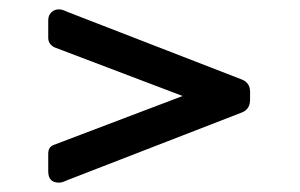

<svg xmlns="http://www.w3.org/2000/svg" viewBox="-20 -536 640 410"><path d="M497 -366Q514 -359 514 -340V-323Q514 -303 497 -296L123 -151Q113 -146 106 -146Q83 -146 83 -170V-208Q83 -223 96 -227L370 -331L96 -435Q83 -442 83 -455V-493Q83 -503 89.5 -509.5Q96 -516 106 -516Q113 -516 123 -511Z"/></svg>

Font: Solway
Style: Regular
Weight: 400
Designer: Mariya V. Pigoulevskaya
Foundry: The Northern Block Ltd.
Version: Version 1.000;hotconv 1.0.109;makeotfexe 2.5.65596